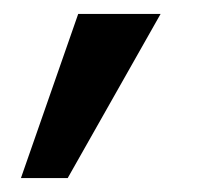

<svg xmlns="http://www.w3.org/2000/svg" viewBox="-20 -145 311 275"><path d="M10 110 92 -125H210L77 110Z"/></svg>

Font: Tomorrow Medium
Style: Italic
Weight: 500
Italic angle: -10°
Designer: Tony de Marco, Monica Rizzolli
Foundry: Just in Type
Version: Version 2.002